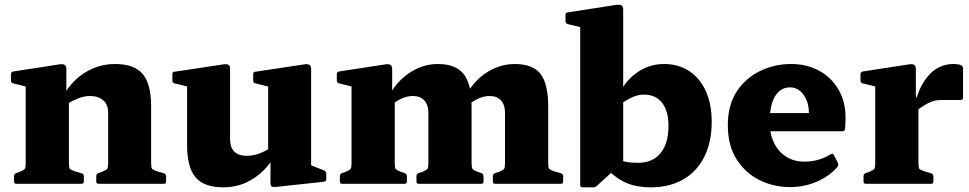

<svg xmlns="http://www.w3.org/2000/svg" viewBox="-20 -787 4148 822"><path d="M443 -306Q443 -339 422 -357.5Q401 -376 364 -376Q341 -376 315.5 -366Q290 -356 263 -340L246 -366Q267 -410 301 -443Q335 -476 379 -494.5Q423 -513 472 -513Q555 -513 591 -470Q627 -427 627 -332V0H443ZM90 0V-310H275V0ZM50 0Q40 0 40 -10V-32Q40 -42 49 -46L64 -51Q83 -59 86.5 -64.5Q90 -70 90 -88V-180H275V-91Q275 -70 278.5 -65Q282 -60 299 -54L330 -45Q339 -41 339 -32V-10Q339 0 329 0ZM402 0Q392 0 392 -10V-32Q392 -42 401 -46L416 -51Q435 -59 439 -64.5Q443 -70 443 -88V-180H627V-91Q627 -70 630.5 -65Q634 -60 651 -54L682 -45Q691 -41 691 -32V-10Q691 0 681 0ZM90 -310V-462L110 -412L37 -430Q27 -432 27 -442V-469Q27 -479 37 -481L232 -511Q249 -514 256.5 -509.5Q264 -505 264 -491V-375L275 -359V-310Z M1312 -162V-50L1293 -87L1368 -57Q1377 -53 1377 -43V-20Q1377 -11 1367 -9L1164 13Q1149 15 1143.5 11.5Q1138 8 1138 -2V-123L1128 -139V-162ZM936 15Q854 15 817.5 -27.5Q781 -70 781 -166V-310H965V-192Q965 -120 1037 -120Q1089 -120 1145 -159L1161 -131Q1143 -93 1110.5 -59.5Q1078 -26 1033.5 -5.5Q989 15 936 15ZM1128 -162V-310H1312V-162ZM781 -310V-462L801 -412L728 -430Q718 -432 718 -442V-469Q718 -480 728 -480L934 -511Q951 -514 958 -509.5Q965 -505 965 -491V-310ZM1128 -310V-462L1147 -412L1074 -430Q1064 -432 1064 -442V-469Q1064 -480 1074 -480L1280 -511Q1297 -514 1304.5 -509.5Q1312 -505 1312 -491V-310Z M2100 0Q2090 0 2090 -10V-32Q2090 -42 2099 -46L2116 -51Q2135 -59 2138.5 -64.5Q2142 -70 2142 -88V-306Q2142 -338 2125 -357Q2108 -376 2076 -376Q2034 -376 1987 -340L1969 -366Q1989 -410 2022 -443Q2055 -476 2096.5 -494.5Q2138 -513 2184 -513Q2261 -513 2294 -470.5Q2327 -428 2327 -332V-91Q2327 -70 2330.5 -65Q2334 -60 2351 -54L2382 -45Q2391 -41 2391 -32V-10Q2391 0 2381 0ZM1445 0Q1435 0 1435 -10V-32Q1435 -42 1444 -46L1459 -51Q1478 -59 1481.5 -64.5Q1485 -70 1485 -88V-310H1670V-91Q1670 -70 1673.5 -64.5Q1677 -59 1694 -52L1713 -46Q1722 -42 1722 -32V-10Q1722 0 1712 0ZM1773 0Q1763 0 1763 -10V-32Q1763 -42 1772 -46L1788 -51Q1807 -59 1810.5 -64.5Q1814 -70 1814 -88V-306Q1814 -338 1796.5 -357Q1779 -376 1747 -376Q1706 -376 1658 -340L1641 -366Q1670 -431 1728.5 -472Q1787 -513 1855 -513Q1931 -513 1965 -470Q1999 -427 1999 -332V-91Q1999 -70 2002.5 -64.5Q2006 -59 2023 -52L2041 -46Q2050 -42 2050 -32V-10Q2050 0 2040 0ZM1485 -310V-462L1505 -412L1432 -430Q1422 -432 1422 -442V-469Q1422 -479 1432 -481L1627 -511Q1644 -514 1651.5 -509.5Q1659 -505 1659 -491V-375L1670 -359V-310Z M2464 -565H2648V-94L2536 8Q2533 11 2528.5 13Q2524 15 2519 15H2474Q2464 15 2464 5ZM2617 -109Q2631 -101 2653.5 -95.5Q2676 -90 2712 -90Q2775 -90 2808.5 -132Q2842 -174 2842 -248Q2842 -312 2814.5 -347Q2787 -382 2737 -382Q2713 -382 2687.5 -371Q2662 -360 2636 -340L2625 -367Q2648 -433 2702.5 -473Q2757 -513 2823 -513Q2885 -513 2931 -482.5Q2977 -452 3002 -396.5Q3027 -341 3027 -266Q3027 -179 2995.5 -116Q2964 -53 2905.5 -19Q2847 15 2765 15Q2706 15 2662.5 -3.5Q2619 -22 2575 -66ZM2464 -564V-716L2483 -666L2410 -684Q2401 -687 2401 -697V-723Q2401 -734 2411 -734L2617 -766Q2634 -768 2641 -764Q2648 -760 2648 -745V-564Z M3363 14Q3292 14 3231.5 -16Q3171 -46 3133.5 -105Q3096 -164 3096 -251Q3096 -337 3134 -395Q3172 -453 3234 -483Q3296 -513 3367 -513Q3434 -513 3486.5 -484.5Q3539 -456 3569.5 -404Q3600 -352 3600 -283Q3600 -272 3599.5 -260.5Q3599 -249 3598 -235Q3596 -225 3587 -225H3264V-303H3471L3443 -290Q3443 -295 3443 -298Q3443 -301 3443 -305Q3443 -335 3432.5 -359.5Q3422 -384 3404 -398.5Q3386 -413 3363 -413Q3321 -413 3298 -374.5Q3275 -336 3275 -262Q3275 -215 3293 -177Q3311 -139 3344.5 -117Q3378 -95 3424 -95Q3486 -95 3537 -127Q3547 -132 3550 -123L3567 -90Q3571 -82 3566 -73Q3530 -32 3476.5 -9Q3423 14 3363 14Z M3727 0V-310H3912V0ZM4103 -369Q4103 -359 4093 -359H4019Q4002 -359 3990 -357.5Q3978 -356 3966 -351Q3947 -343 3929.5 -331.5Q3912 -320 3899 -307L3900 -349Q3908 -387 3924 -417.5Q3940 -448 3960.5 -469.5Q3981 -491 4007 -502Q4033 -513 4062 -513Q4103 -513 4103 -495ZM3687 0Q3677 0 3677 -10V-32Q3677 -42 3686 -46L3701 -51Q3720 -59 3723.5 -64.5Q3727 -70 3727 -88V-180H3912V-91Q3912 -70 3915.5 -65Q3919 -60 3936 -54L3967 -45Q3976 -41 3976 -32V-10Q3976 0 3966 0ZM3727 -310V-462L3747 -412L3674 -430Q3664 -432 3664 -442V-469Q3664 -479 3674 -481L3869 -511Q3886 -514 3893.5 -509.5Q3901 -505 3901 -491V-375L3912 -359V-310Z"/></svg>

Font: Hahmlet ExtraBold
Style: Regular
Weight: 800
Designer: Minjoo Ham & Mark Frömberg
Foundry: hypertype
Version: Version 1.002